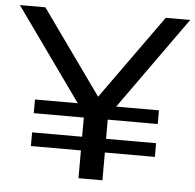

<svg xmlns="http://www.w3.org/2000/svg" viewBox="-55 -751 817 803"><g transform="rotate(5 353.5 -350.0)"><path d="M303.6 -304.7 326.6 -237.4 -3.7 -700H103.3L386.1 -303.9H325L608.7 -700H711.4L381.1 -237.4L404.1 -304.7V0H303.6ZM93.6 -174.1H614.1V-116.7H93.6ZM93.6 -312.1H614.1V-254.7H93.6Z"/></g></svg>

Font: iiserrat Thin
Style: Regular
Weight: 100
Designer: Akira Ohta
Foundry: Akira Ohta
Version: Version 1.200;Glyphs 3.3.1 (3343)